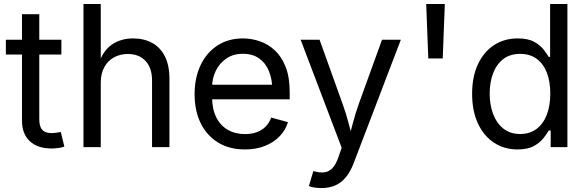

<svg xmlns="http://www.w3.org/2000/svg" viewBox="-20 -748 2981 976"><path d="M292 -545.9V-470.7H9.8V-545.9ZM91.8 -675.8H179.7V-141.6Q179.7 -105 194.6 -88.1Q209.5 -71.3 244.1 -71.3Q252.4 -71.3 265.4 -73.2Q278.3 -75.2 289.1 -77.1L307.1 -2.9Q293.5 2 276.1 4.4Q258.8 6.8 241.7 6.8Q170.9 6.8 131.3 -30.5Q91.8 -67.9 91.8 -134.8Z M492.2 -327.1V0H404.3V-727.5H492.2V-413.6H477.1Q502 -489.3 548.1 -521Q594.2 -552.7 656.2 -552.7Q711.4 -552.7 753.2 -530Q794.9 -507.3 818.1 -461.7Q841.3 -416 841.3 -346.7V0H752.9V-339.4Q752.9 -402.3 720 -438Q687 -473.6 629.9 -473.6Q590.8 -473.6 559.6 -456.5Q528.3 -439.5 510.3 -406.7Q492.2 -374 492.2 -327.1Z M1225.1 11.7Q1146 11.7 1088.6 -23.4Q1031.2 -58.6 1000.2 -121.6Q969.2 -184.6 969.2 -268.6Q969.2 -352.5 999.5 -416.5Q1029.8 -480.5 1085.2 -516.6Q1140.6 -552.7 1214.8 -552.7Q1258.3 -552.7 1300.5 -538.3Q1342.8 -523.9 1377.2 -491.9Q1411.6 -460 1432.1 -407.7Q1452.6 -355.5 1452.6 -279.8V-243.2H1028.8V-317.4H1405.3L1364.3 -290Q1364.3 -343.8 1347.4 -385.5Q1330.6 -427.2 1297.4 -450.9Q1264.2 -474.6 1214.8 -474.6Q1165.5 -474.6 1130.4 -450.4Q1095.2 -426.3 1076.7 -387.5Q1058.1 -348.6 1058.1 -304.2V-254.9Q1058.1 -194.3 1079.1 -152.1Q1100.1 -109.9 1137.9 -88.1Q1175.8 -66.4 1225.6 -66.4Q1257.8 -66.4 1284.2 -75.7Q1310.5 -85 1329.6 -103.8Q1348.6 -122.6 1358.9 -150.4L1443.8 -127Q1431.2 -85.9 1400.9 -54.7Q1370.6 -23.4 1325.9 -5.9Q1281.2 11.7 1225.1 11.7Z M1550.3 197.8 1572.8 121.6 1582 124Q1608.9 130.9 1630.9 127.7Q1652.8 124.5 1670.4 106Q1688 87.4 1701.2 48.3L1716.8 2.9L1508.3 -545.9H1604.5L1720.7 -222.2Q1739.3 -171.4 1752 -121.6Q1764.6 -71.8 1778.8 -24.9H1746.6Q1760.7 -71.8 1773.7 -121.8Q1786.6 -171.9 1804.7 -222.2L1921.9 -545.9H2017.6L1777.8 81.5Q1761.2 125 1738 153.1Q1714.8 181.2 1684.1 194.6Q1653.3 208 1614.7 208Q1591.3 208 1574.2 204.6Q1557.1 201.2 1550.3 197.8Z M2157.2 -450.7 2146.5 -727.5H2241.2L2230.5 -450.7Z M2610.8 11.7Q2543 11.7 2490.7 -22.9Q2438.5 -57.6 2409.2 -121.1Q2379.9 -184.6 2379.9 -271.5Q2379.9 -357.9 2409.4 -421.1Q2439 -484.4 2491.2 -518.6Q2543.5 -552.7 2611.3 -552.7Q2664.6 -552.7 2695.8 -535.2Q2727.1 -517.6 2743.9 -495.4Q2760.7 -473.1 2769.5 -458.5H2776.4V-727.5H2864.3V0H2779.3V-84.5H2769.5Q2760.7 -69.3 2743.4 -46.6Q2726.1 -23.9 2694.6 -6.1Q2663.1 11.7 2610.8 11.7ZM2624 -66.9Q2673.8 -66.9 2708 -93Q2742.2 -119.1 2759.8 -165.5Q2777.3 -211.9 2777.3 -272.5Q2777.3 -333 2760 -378.2Q2742.7 -423.3 2708.5 -448.7Q2674.3 -474.1 2624 -474.1Q2572.3 -474.1 2537.8 -447.3Q2503.4 -420.4 2486.3 -374.8Q2469.2 -329.1 2469.2 -272.5Q2469.2 -215.3 2486.6 -168.7Q2503.9 -122.1 2538.6 -94.5Q2573.2 -66.9 2624 -66.9Z"/></svg>

Font: Inter Variable LoSnoCo
Style: Regular
Weight: 400
Designer: Rasmus Andersson
Foundry: rsms
Version: Version 4.000;git-a52131595; featfreeze: case,dlig,ss01,ss02